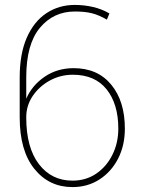

<svg xmlns="http://www.w3.org/2000/svg" viewBox="-20 -741 581 771"><path d="M271 10.3Q176.8 10.3 117.9 -63Q59.1 -136.2 59.1 -269.5V-429.7Q59.1 -524.9 87.6 -589.8Q116.2 -654.8 166.3 -688Q216.3 -721.2 280.3 -721.2Q317.4 -721.2 352.8 -713.1Q388.2 -705.1 419.4 -687L409.2 -662.1Q377 -680.7 349.4 -687.7Q321.8 -694.8 280.3 -694.8Q194.8 -694.8 140.1 -629.2Q85.4 -563.5 85.4 -430.2V-344.7Q108.4 -397.9 158.9 -432.6Q209.5 -467.3 275.9 -467.3Q372.1 -467.3 426.8 -400.9Q481.4 -334.5 481.4 -224.6Q481.4 -157.2 454.3 -104.2Q427.2 -51.3 379.6 -20.5Q332 10.3 271 10.3ZM271 -15.6Q325.2 -15.6 366.7 -43.9Q408.2 -72.3 431.6 -119.9Q455.1 -167.5 455.1 -224.6Q455.1 -323.2 408.2 -382.1Q361.3 -440.9 272.5 -440.9Q222.7 -440.9 179.9 -417.5Q137.2 -394 111.3 -355.5Q85.4 -316.9 85.4 -270.5V-269Q85.4 -148.4 136.2 -82Q187 -15.6 271 -15.6Z"/></svg>

Font: Roboto Slab Thin
Style: Regular
Weight: 100
Designer: Google
Version: Version 2.000; ttfautohint (v1.8.1.43-b0c9)